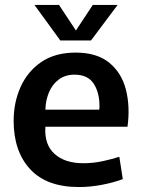

<svg xmlns="http://www.w3.org/2000/svg" viewBox="-20 -743 573 774"><path d="M298 11Q168 11 101.5 -61Q35 -133 35 -256Q35 -330 63 -392.5Q91 -455 146.5 -493Q202 -531 285 -531Q370 -531 420 -490.5Q470 -450 487.5 -382Q505 -314 494 -232H163Q158 -161 199.5 -123Q241 -85 316 -85Q356 -85 395 -93.5Q434 -102 461 -111L475 -21Q438 -7 391 2Q344 11 298 11ZM280 -442Q243 -442 217 -422.5Q191 -403 177.5 -371Q164 -339 163 -301H380Q381 -306 381 -309.5Q381 -313 381 -316Q381 -370 357.5 -406Q334 -442 280 -442ZM223 -580 119 -723H218L286 -620L354 -723H454L347 -580Z"/></svg>

Font: Murecho Medium
Style: Regular
Weight: 500
Designer: Neil Summerour
Foundry: Positype
Version: Version 1.010; ttfautohint (v1.8.3)